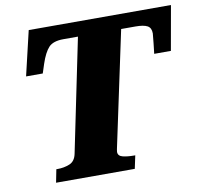

<svg xmlns="http://www.w3.org/2000/svg" viewBox="-79 -808 935 884"><g transform="rotate(-10 388.0 -366.0)"><path d="M113 -9 125 -70H131Q161 -70 187 -80.5Q213 -91 220 -125L329 -654H261Q213 -654 192 -631.5Q171 -609 154 -558L140 -515H62L111 -723H776L739 -515H661Q661 -518 663 -532Q665 -546 666.5 -563Q668 -580 669.5 -593.5Q671 -607 671 -609Q671 -635 653.5 -644.5Q636 -654 598 -654H531L421 -137Q414 -106 414 -100Q414 -81 435.5 -75.5Q457 -70 488 -70H494L481 -9Z"/></g></svg>

Font: Noto Serif Black
Style: Italic
Weight: 900
Italic angle: -12°
Designer: Monotype Design Team
Foundry: Monotype Imaging Inc.
Version: Version 2.013